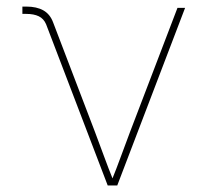

<svg xmlns="http://www.w3.org/2000/svg" viewBox="-20 -570 638 590"><path d="M311 0 121.6 -495.6Q114.3 -512.7 99.1 -520Q84 -527.3 60.5 -527.3H48.8V-549.8H60.5Q92.8 -549.8 113.3 -538.1Q133.8 -526.4 143.1 -501.5L272 -164.1Q286.1 -127 299.8 -89.4Q313.5 -51.8 328.6 -14.6H322.8Q337.9 -51.8 351.6 -89.4Q365.2 -127 379.4 -164.1L525.4 -545.9H548.8L340.3 0Z"/></svg>

Font: Inter Thin
Style: Regular
Weight: 250
Designer: Rasmus Andersson
Foundry: rsms
Version: Version 4.001;git-66647c0bb